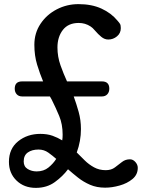

<svg xmlns="http://www.w3.org/2000/svg" viewBox="-20 -888 692 922"><path d="M151.9 14.2Q95.7 14.2 59.3 -21Q22.9 -56.2 22.9 -110.8Q22.9 -173.8 67.1 -209.5Q111.3 -245.1 173.8 -245.1Q207 -245.1 232.2 -236.1Q257.3 -227.1 278.8 -213.9Q280.8 -225.6 280.8 -241.2Q280.8 -291.5 264.2 -331.3Q247.6 -371.1 228 -410.2L219.7 -424.8H86.9Q69.8 -424.8 60.3 -435.3Q50.8 -445.8 50.8 -461.9Q50.8 -497.1 85.9 -497.1H187Q171.4 -534.2 158.2 -577.6Q145 -621.1 145 -672.9Q145 -729.5 174.6 -773.7Q204.1 -817.9 252.4 -843Q300.8 -868.2 356.9 -868.2Q420.4 -868.2 467.3 -846.7Q514.2 -825.2 543.9 -789.1Q552.2 -779.8 556.2 -773.4Q560.1 -767.1 560.1 -752.9Q560.1 -728.5 541.7 -713.4Q523.4 -698.2 500 -698.2Q481.9 -698.2 466.3 -711.2Q450.7 -724.1 437.7 -739.5Q424.8 -754.9 414.6 -761.2Q389.2 -777.8 357.9 -777.8Q308.1 -777.8 282 -744.4Q255.9 -710.9 255.9 -660.2Q255.9 -615.7 270.5 -574.5Q285.2 -533.2 301.8 -497.1H469.7Q504.9 -497.1 504.9 -461.9Q504.9 -445.8 495.4 -435.3Q485.8 -424.8 468.8 -424.8H334Q346.7 -390.1 357.7 -350.8Q368.7 -311.5 368.7 -268.1Q368.7 -210.4 348.6 -155.8Q366.7 -137.7 386.7 -117.9Q406.7 -98.1 431.6 -84.5Q456.5 -70.8 487.8 -70.8Q514.2 -70.8 531.7 -84Q549.3 -97.2 565.7 -110.1Q582 -123 604 -123Q618.7 -123 630.1 -110.1Q641.6 -97.2 641.6 -82Q641.6 -49.3 616.2 -28.3Q590.8 -7.3 554.4 2.9Q518.1 13.2 484.9 13.2Q444.3 13.2 412.4 -0.7Q380.4 -14.6 354.5 -35.2Q328.6 -55.7 306.6 -75.2Q281.7 -41.5 243.4 -13.7Q205.1 14.2 151.9 14.2ZM155.8 -64.9Q189.9 -64.9 212.9 -83.7Q235.8 -102.5 250 -125Q232.9 -140.1 212.2 -155Q191.4 -169.9 165 -169.9Q133.8 -169.9 113.8 -156Q93.8 -142.1 93.8 -112.8Q93.8 -87.9 113 -76.4Q132.3 -64.9 155.8 -64.9Z"/></svg>

Font: Cutive
Style: Regular
Weight: 400
Version: Version 1.100; ttfautohint (v1.8.4.7-5d5b)